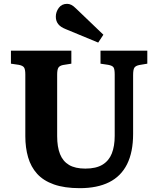

<svg xmlns="http://www.w3.org/2000/svg" viewBox="-20 -967 823 1001"><path d="M396 14Q316 14 261 -5.5Q206 -25 173.5 -61Q141 -97 126.5 -147Q112 -197 112 -257V-579Q112 -605 105.5 -615Q99 -625 78 -629L37 -635V-703H352V-635L308 -628Q290 -624 284 -613.5Q278 -603 278 -578V-257Q278 -201 293 -163.5Q308 -126 340 -107Q372 -88 425 -88Q481 -88 514.5 -108.5Q548 -129 563 -167Q578 -205 578 -259V-579Q578 -606 572 -615.5Q566 -625 544 -629L504 -635V-703H748V-635L706 -628Q687 -624 680.5 -614Q674 -604 674 -575V-269Q674 -174 642.5 -111Q611 -48 549 -17Q487 14 396 14ZM492 -745 323 -815Q295 -826 283 -842Q271 -858 271 -880Q271 -905 286.5 -926Q302 -947 330 -947Q341 -947 352 -941.5Q363 -936 377 -922L519 -786Z"/></svg>

Font: Literata 18pt
Style: Bold
Weight: 700
Designer: Latin by Veronika Burian and Jose Scaglione. Greek by Irene Vlachou. Cyrillic by Vera Evstafieva.
Foundry: TypeTogether
Version: Version 3.103;gftools[0.9.29]